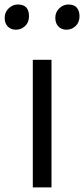

<svg xmlns="http://www.w3.org/2000/svg" viewBox="-39 -817 366 837"><path d="M250.5 -687.5Q229.5 -687.5 215.8 -701.4Q202.1 -715.3 202.1 -739.3Q202.1 -764.2 219.5 -780.8Q236.8 -797.4 259.3 -797.4Q283.7 -797.4 295.7 -783.7Q307.6 -770 307.6 -746.1Q307.6 -719.7 290.8 -703.6Q273.9 -687.5 250.5 -687.5ZM30.3 -687.5Q8.8 -687.5 -4.9 -701.2Q-18.6 -714.8 -18.6 -739.3Q-18.6 -764.2 -1 -780.8Q16.6 -797.4 39.1 -797.4Q87.4 -797.4 87.4 -746.1Q87.4 -719.7 70.6 -703.6Q53.7 -687.5 30.3 -687.5ZM104 0V-556.2H185.5V0Z"/></svg>

Font: HaufeMerriweatherSansLt
Style: Regular
Weight: 300
Designer: Eben Sorkin
Foundry: Eben Sorkin
Version: Version 1.56